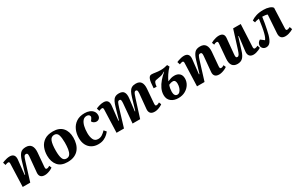

<svg xmlns="http://www.w3.org/2000/svg" viewBox="176 -1795 4729 3071"><g transform="rotate(-30 2540.5 -259.5)"><path d="M634 -39Q621 -28 595.5 -15.5Q570 -3 540.5 5.5Q511 14 485 14Q433 14 409.5 -12Q386 -38 390 -85L416 -368Q419 -404 412.5 -417.5Q406 -431 388 -431Q363 -431 351.5 -410.5Q340 -390 323 -335L219 0H80L95 -422Q97 -457 72 -457Q62 -457 49 -453Q36 -449 18 -442L2 -493Q12 -498 35.5 -506.5Q59 -515 87.5 -521.5Q116 -528 142 -528Q191 -528 214 -500.5Q237 -473 232 -420L203 -152L212 -150L280 -379Q302 -452 335.5 -490.5Q369 -529 439 -529Q508 -529 538 -485.5Q568 -442 562 -363L540 -104Q539 -81 543 -71Q547 -61 564 -61Q577 -61 591 -67Q605 -73 616 -81Z M905 15Q785 15 726.5 -54.5Q668 -124 668 -237Q668 -315 695 -381.5Q722 -448 782 -488.5Q842 -529 941 -529Q1057 -529 1117 -461.5Q1177 -394 1177 -279Q1177 -222 1162.5 -169Q1148 -116 1116 -74.5Q1084 -33 1031.5 -9Q979 15 905 15ZM915 -43Q959 -43 981 -75Q1003 -107 1011 -160.5Q1019 -214 1019 -279Q1019 -368 1002 -419.5Q985 -471 931 -471Q874 -471 851 -413Q828 -355 828 -233Q828 -142 846.5 -92.5Q865 -43 915 -43Z M1526 -528Q1574 -528 1613.5 -512.5Q1653 -497 1676.5 -466.5Q1700 -436 1700 -392Q1700 -357 1679.5 -336Q1659 -315 1626 -315Q1603 -315 1581 -328Q1559 -341 1550 -363L1572 -392Q1590 -416 1588 -434.5Q1586 -453 1570.5 -463.5Q1555 -474 1532 -474Q1488 -474 1460.5 -441.5Q1433 -409 1419.5 -353.5Q1406 -298 1406 -229Q1406 -155 1429.5 -107.5Q1453 -60 1512 -60Q1553 -60 1587.5 -82.5Q1622 -105 1652 -138L1688 -97Q1676 -80 1649 -54Q1622 -28 1578 -7Q1534 14 1472 14Q1406 14 1355 -15Q1304 -44 1276 -98Q1248 -152 1248 -227Q1248 -309 1278.5 -377.5Q1309 -446 1370.5 -487Q1432 -528 1526 -528Z M2140 -357Q2143 -396 2138 -413.5Q2133 -431 2113 -431Q2090 -431 2079 -409Q2068 -387 2049 -327L1950 0H1813L1828 -421Q1828 -441 1823 -449Q1818 -457 1803 -457Q1793 -457 1780.5 -452.5Q1768 -448 1750 -441L1734 -493Q1758 -505 1797.5 -516.5Q1837 -528 1874 -528Q1975 -528 1963 -416L1935 -152L1944 -150L2006 -367Q2021 -419 2038.5 -455Q2056 -491 2084 -509.5Q2112 -528 2158 -528Q2224 -528 2248.5 -489.5Q2273 -451 2264 -375L2237 -151L2245 -149L2310 -367Q2326 -421 2345 -457Q2364 -493 2393.5 -510.5Q2423 -528 2470 -528Q2538 -528 2565.5 -486Q2593 -444 2587 -367L2567 -116Q2564 -85 2568.5 -73Q2573 -61 2589 -61Q2613 -61 2643 -81L2660 -39Q2645 -27 2620 -14.5Q2595 -2 2567 6Q2539 14 2515 14Q2458 14 2435.5 -14Q2413 -42 2417 -88L2443 -361Q2446 -402 2439.5 -416.5Q2433 -431 2415 -431Q2403 -431 2394 -423Q2385 -415 2375 -391.5Q2365 -368 2350 -320L2249 0H2109Z M2942 -298Q2976 -313 3005.5 -321.5Q3035 -330 3069 -330Q3126 -330 3161 -298.5Q3196 -267 3196 -206Q3196 -149 3165.5 -98.5Q3135 -48 3079.5 -16.5Q3024 15 2949 15Q2870 15 2818 -26.5Q2766 -68 2766 -145Q2766 -205 2792.5 -261.5Q2819 -318 2863 -369Q2907 -420 2960 -464L2957 -469Q2913 -439 2869.5 -430.5Q2826 -422 2786 -415Q2763 -412 2751.5 -387.5Q2740 -363 2737 -318L2683 -320Q2688 -435 2706 -482.5Q2724 -530 2761 -530Q2791 -530 2836.5 -522.5Q2882 -515 2929 -515Q2963 -515 2995 -520.5Q3027 -526 3055 -534L3076 -494Q3030 -447 2996.5 -396Q2963 -345 2942 -298ZM2927 -244Q2915 -213 2910 -182.5Q2905 -152 2905 -124Q2905 -86 2919.5 -63.5Q2934 -41 2963 -41Q2988 -41 3008 -62Q3028 -83 3040 -117.5Q3052 -152 3052 -193Q3052 -263 3001 -263Q2985 -263 2968 -259Q2951 -255 2927 -244Z M3853 -39Q3840 -28 3814.5 -15.5Q3789 -3 3759.5 5.5Q3730 14 3704 14Q3652 14 3628.5 -12Q3605 -38 3609 -85L3635 -368Q3638 -404 3631.5 -417.5Q3625 -431 3607 -431Q3582 -431 3570.5 -410.5Q3559 -390 3542 -335L3438 0H3299L3314 -422Q3316 -457 3291 -457Q3281 -457 3268 -453Q3255 -449 3237 -442L3221 -493Q3231 -498 3254.5 -506.5Q3278 -515 3306.5 -521.5Q3335 -528 3361 -528Q3410 -528 3433 -500.5Q3456 -473 3451 -420L3422 -152L3431 -150L3499 -379Q3521 -452 3554.5 -490.5Q3588 -529 3658 -529Q3727 -529 3757 -485.5Q3787 -442 3781 -363L3759 -104Q3758 -81 3762 -71Q3766 -61 3783 -61Q3796 -61 3810 -67Q3824 -73 3835 -81Z M3854 -483Q3871 -494 3896.5 -504.5Q3922 -515 3950.5 -521.5Q3979 -528 4003 -528Q4105 -528 4095 -430L4069 -153Q4065 -115 4070 -99Q4075 -83 4095 -83Q4114 -83 4127 -103.5Q4140 -124 4157 -177L4263 -514H4403L4383 -99Q4382 -62 4406 -62Q4418 -62 4432.5 -66.5Q4447 -71 4462 -79L4477 -31Q4462 -21 4438 -10.5Q4414 0 4387.5 7Q4361 14 4338 14Q4288 14 4264.5 -16Q4241 -46 4248 -101L4280 -363L4271 -365L4201 -138Q4177 -58 4140.5 -21.5Q4104 15 4042 15Q3978 15 3947.5 -26.5Q3917 -68 3924 -152L3946 -417Q3948 -440 3942.5 -448.5Q3937 -457 3922 -457Q3910 -457 3896.5 -452.5Q3883 -448 3871 -440Z M4598 -465Q4637 -493 4693.5 -511Q4750 -529 4828 -529Q4888 -529 4935 -512.5Q4982 -496 4995 -470L4980 -100Q4979 -81 4984 -71.5Q4989 -62 5003 -62Q5014 -62 5027 -67Q5040 -72 5057 -80L5074 -32Q5060 -23 5036 -12Q5012 -1 4984 6.5Q4956 14 4928 14Q4824 14 4831 -95L4853 -429Q4839 -436 4812 -439.5Q4785 -443 4759 -443Q4752 -390 4742 -333Q4732 -276 4721 -225Q4710 -174 4701 -139Q4680 -65 4650.5 -25.5Q4621 14 4574 14Q4536 14 4513.5 -9Q4491 -32 4491 -63Q4491 -89 4506.5 -111.5Q4522 -134 4545 -145L4610 -95Q4634 -121 4653 -193Q4665 -237 4676.5 -304Q4688 -371 4697 -442Q4679 -440 4655.5 -435Q4632 -430 4615 -422Z"/></g></svg>

Font: Literata 36pt
Style: Bold Italic
Weight: 700
Italic angle: -2°
Designer: Latin by Veronika Burian and Jose Scaglione. Greek by Irene Vlachou. Cyrillic by Vera Evstafieva
Foundry: TypeTogether
Version: Version 3.002